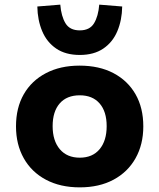

<svg xmlns="http://www.w3.org/2000/svg" viewBox="-20 -797 686 828"><path d="M324 11Q240 11 178 -22Q116 -55 82.5 -114.5Q49 -174 49 -252Q49 -332 82.5 -390.5Q116 -449 178 -481.5Q240 -514 323 -514Q408 -514 469.5 -481.5Q531 -449 564.5 -390.5Q598 -332 598 -252Q598 -174 564.5 -114.5Q531 -55 469.5 -22Q408 11 324 11ZM324 -117Q379 -117 409.5 -153.5Q440 -190 440 -253Q440 -316 409.5 -351Q379 -386 324 -386Q268 -386 237.5 -351Q207 -316 207 -253Q207 -190 238 -153.5Q269 -117 324 -117ZM324 -560Q263 -560 222.5 -587.5Q182 -615 162 -662.5Q142 -710 141 -769L240 -777Q244 -727 262.5 -696.5Q281 -666 324 -666Q367 -666 385.5 -696.5Q404 -727 408 -777L507 -769Q506 -710 486 -662.5Q466 -615 425.5 -587.5Q385 -560 324 -560Z"/></svg>

Font: Nunito Sans 7pt ExtraBold
Style: Regular
Weight: 800
Designer: Vernon Adams
Foundry: Vernon Adams
Version: Version 3.101;gftools[0.9.27]